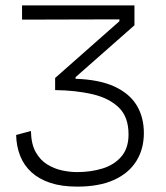

<svg xmlns="http://www.w3.org/2000/svg" viewBox="-20 -680 619 714"><path d="M267 14Q209 14 167 0Q125 -14 97 -39.5Q69 -65 55 -100.5Q41 -136 40 -178L95 -193Q96 -144 113 -114Q130 -84 156.5 -68Q183 -52 212 -46Q241 -40 266 -40Q318 -40 361.5 -53.5Q405 -67 431.5 -98Q458 -129 458 -180Q458 -245 422 -280Q386 -315 324.5 -329.5Q263 -344 185 -345V-390L424 -601V-608L62 -607V-660H480V-586L261 -393V-387Q350 -384 406 -358Q462 -332 488.5 -288Q515 -244 515 -185Q515 -126 487 -81Q459 -36 404 -11Q349 14 267 14Z"/></svg>

Font: Bricolage Grotesque 96pt ExtraBold ExtraLight
Style: Regular
Weight: 250
Version: Version 1.001;gftools[0.9.33.dev8+g029e19f]